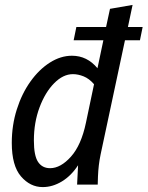

<svg xmlns="http://www.w3.org/2000/svg" viewBox="-20 -752 601 782"><path d="M280 -588 291 -642H412L428 -716L520 -732L501 -642H561L550 -588H489L390 -124Q385 -100 382.5 -78.5Q380 -57 379 -33L378 0H294L298 -79Q270 -36 232 -13Q194 10 154 10Q103 10 65.5 -33.5Q28 -77 28 -170Q28 -242 48.5 -306.5Q69 -371 104 -420Q139 -469 183 -497Q227 -525 273 -525Q335 -525 377 -474L401 -588ZM118 -180Q118 -118 135 -92.5Q152 -67 184 -67Q227 -67 269 -114Q311 -161 330 -252L363 -409Q343 -432 320.5 -441Q298 -450 277 -450Q237 -450 200.5 -413Q164 -376 141 -314.5Q118 -253 118 -180Z"/></svg>

Font: Radio Canada Condensed
Style: Italic
Weight: 400
Width: 3
Italic angle: -12°
Designer: Charles Daoud, Etienne Aubert Bonn, Alexandre Saumier Demers, Jacques Le Bailly
Foundry: Radio-Canada
Version: Version 2.104; ttfautohint (v1.8.4.7-5d5b);gftools[0.9.28.de